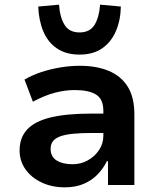

<svg xmlns="http://www.w3.org/2000/svg" viewBox="-20 -793 675 823"><path d="M258 10Q202 10 158 -11Q114 -32 89 -67.5Q64 -103 64 -148Q64 -203 96.5 -238Q129 -273 196.5 -289.5Q264 -306 369 -306H442V-223H377Q331 -223 297 -220Q263 -217 241 -209.5Q219 -202 208 -189Q197 -176 197 -155Q197 -121 223 -105Q249 -89 291 -89Q327 -89 357 -106Q387 -123 405 -150.5Q423 -178 423 -211V-318Q423 -368 392 -387.5Q361 -407 300 -407Q259 -407 215 -395.5Q171 -384 121 -357L85 -452Q120 -472 158.5 -484.5Q197 -497 239 -504Q281 -511 323 -511Q394 -511 446.5 -489Q499 -467 527.5 -421.5Q556 -376 556 -302V0H443V-102H438Q423 -71 398.5 -45.5Q374 -20 339 -5Q304 10 258 10ZM321 -559Q263 -559 224 -585.5Q185 -612 165.5 -659Q146 -706 144 -765L233 -773Q237 -718 257 -686Q277 -654 321 -654Q365 -654 385 -686Q405 -718 409 -773L498 -765Q497 -706 476.5 -659Q456 -612 417.5 -585.5Q379 -559 321 -559Z"/></svg>

Font: Nunito Sans 7pt
Style: Bold
Weight: 700
Designer: Vernon Adams
Foundry: Vernon Adams
Version: Version 3.101;gftools[0.9.27]